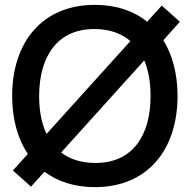

<svg xmlns="http://www.w3.org/2000/svg" viewBox="-20 -755 780 790"><path d="M107.5 13 163 -48.5C217 -8 287 15 370.5 15C586 15 710.5 -137.5 710.5 -360C710.5 -450 690 -528 652 -589.5L720 -665.5L645.5 -732L585.5 -665.5C530.5 -710 458 -735 370.5 -735C154.5 -735 30 -582.5 30 -360C30 -266 52.5 -184.5 94.5 -121.5L33 -53.5ZM141 -360C141.5 -525 217.5 -637 370.5 -635.5C431.5 -635 480 -617.5 516.5 -586L171.5 -204C151 -247 141 -300 141 -360ZM231.5 -127.5 573.5 -506.5C591 -465 599.5 -416 599.5 -360C599.5 -195 523.5 -83 370.5 -84.5C314 -85 267.5 -100 231.5 -127.5Z"/></svg>

Font: Eudonet SemiBold
Style: Regular
Weight: 600
Designer: Mikhail Sharanda
Foundry: Mikhail Sharanda
Version: Version 4.503;Glyphs 3.1.2 (3151)